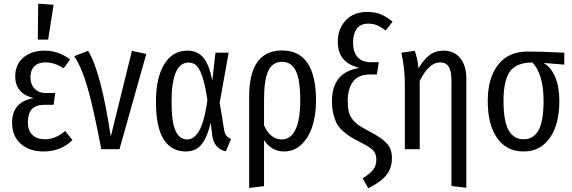

<svg xmlns="http://www.w3.org/2000/svg" viewBox="-20 -813 3116 1046"><path d="M188 -793 272 -787.1 242.2 -597.2H186ZM222.2 -537.1Q299.8 -537.1 361.8 -488.8L327.1 -440.9Q277.8 -473.1 227.1 -473.1Q188.5 -473.1 167.2 -451.9Q146 -430.7 146 -391.1Q146 -353.5 168.7 -329.8Q191.4 -306.2 230 -306.2H280.8L272 -242.2H225.1Q176.3 -242.2 154.1 -218.8Q131.8 -195.3 131.8 -146Q131.8 -102.5 156.2 -78.4Q180.7 -54.2 225.1 -54.2Q281.2 -54.2 335 -99.1L375 -49.8Q311.5 12.2 217.8 12.2Q140.6 12.2 93.3 -29.5Q45.9 -71.3 45.9 -145Q45.9 -257.8 163.1 -278.8Q63 -303.2 63 -397Q63 -461.4 107.2 -499.3Q151.4 -537.1 222.2 -537.1Z M460 -536.1Q529.8 -423.8 583.5 -68.8L698.7 -536.1L776.9 -519L630.9 0H531.7Q491.2 -215.3 457.8 -332.5Q424.3 -449.7 383.8 -506.8Z M1000.5 -537.1Q1055.2 -537.1 1087.2 -500Q1119.1 -462.9 1136.7 -374L1153.8 -525.9H1225.6L1176.8 -252.9L1200.7 -107.9Q1203.6 -86.9 1212.4 -75.2Q1221.2 -63.5 1238.8 -56.2L1210.4 11.2Q1180.7 5.9 1160.4 -16.8Q1140.1 -39.6 1135.7 -79.1L1127.9 -144Q1109.4 -65.9 1078.6 -26.9Q1047.9 12.2 991.7 12.2Q914.1 12.2 871.8 -53.7Q829.6 -119.6 829.6 -258.8Q829.6 -389.2 874.8 -463.1Q919.9 -537.1 1000.5 -537.1ZM1007.8 -472.2Q914.6 -472.2 914.6 -258.8Q914.6 -148.9 936 -101.1Q957.5 -53.2 999.5 -53.2Q1016.6 -53.2 1031.2 -62.3Q1045.9 -71.3 1060.8 -93.5Q1075.7 -115.7 1088.4 -159.7Q1101.1 -203.6 1109.9 -267.1Q1098.6 -346.7 1083.5 -392.3Q1068.4 -438 1050.8 -455.1Q1033.2 -472.2 1007.8 -472.2Z M1516.6 -538.1Q1701.7 -538.1 1701.7 -264.2Q1701.7 -186 1681.2 -123.5Q1660.6 -61 1620.8 -24.4Q1581.1 12.2 1528.3 12.2Q1459 12.2 1418.5 -49.8V201.2L1337.4 210.9V-286.1Q1337.4 -538.1 1516.6 -538.1ZM1515.6 -53.2Q1563.5 -53.2 1589.6 -106.9Q1615.7 -160.6 1615.7 -264.2Q1615.7 -378.4 1591.6 -427.2Q1567.4 -476.1 1517.6 -476.1Q1464.4 -476.1 1441.4 -427Q1418.5 -377.9 1418.5 -272V-129.9Q1453.1 -53.2 1515.6 -53.2Z M1980.5 -748Q2021 -748 2053.7 -735.1Q2086.4 -722.2 2118.7 -694.8L2081.5 -647Q2055.2 -666.5 2034.2 -675.3Q2013.2 -684.1 1986.3 -684.1Q1943.8 -684.1 1923.6 -656.5Q1903.3 -628.9 1903.3 -581.1Q1903.3 -529.8 1928 -502Q1952.6 -474.1 1999.5 -474.1H2043.5L2033.2 -407.2H1994.6Q1933.1 -407.2 1903.8 -368.9Q1874.5 -330.6 1874.5 -263.2Q1874.5 -228.5 1879.9 -205.3Q1885.3 -182.1 1900.4 -162.8Q1915.5 -143.6 1936 -129.6Q1956.5 -115.7 1992.7 -97.2Q2027.3 -78.6 2048.6 -64.5Q2069.8 -50.3 2085.9 -33Q2102.1 -15.6 2108.6 3.7Q2115.2 22.9 2115.2 48.8Q2115.2 103 2084.7 140.9Q2054.2 178.7 1986.3 212.9L1955.6 158.2Q1992.7 135.7 2011.5 113.3Q2030.3 90.8 2030.3 57.1Q2030.3 24.9 2013.4 6.8Q1996.6 -11.2 1941.4 -39.1Q1909.2 -55.7 1889.9 -67.4Q1870.6 -79.1 1848.9 -98.4Q1827.1 -117.7 1815.7 -138.7Q1804.2 -159.7 1796.4 -190.9Q1788.6 -222.2 1788.6 -262.2Q1788.6 -420.4 1938.5 -442.9Q1878.4 -458 1849.4 -492.7Q1820.3 -527.3 1820.3 -585.9Q1820.3 -656.7 1863.8 -702.4Q1907.2 -748 1980.5 -748Z M2396.5 -537.1Q2454.1 -537.1 2487.3 -496.1Q2520.5 -455.1 2520.5 -386.2V210L2439.5 200.2V-375Q2439.5 -427.2 2424.1 -450.2Q2408.7 -473.1 2377.4 -473.1Q2316.9 -473.1 2266.6 -372.1V0H2185.5V-356.9Q2185.5 -441.9 2166.5 -525.9L2239.3 -536.1Q2253.9 -498.5 2260.3 -440.9Q2287.6 -487.8 2319.6 -512.5Q2351.6 -537.1 2396.5 -537.1Z M3054.2 -525.9V-460.9L2941.4 -470.2Q2981.4 -447.3 3004.4 -393.8Q3027.3 -340.3 3027.3 -264.2Q3027.3 -135.7 2975.6 -61.8Q2923.8 12.2 2832.5 12.2Q2740.2 12.2 2688.7 -60.5Q2637.2 -133.3 2637.2 -263.2Q2637.2 -386.7 2693.1 -459.5Q2749 -532.2 2854.5 -532.2Q2926.3 -532.2 3054.2 -525.9ZM2941.4 -264.2Q2941.4 -340.8 2924.6 -393.3Q2907.7 -445.8 2880.4 -472.2H2878.4Q2793.5 -472.2 2758.3 -423.8Q2723.1 -375.5 2723.1 -263.2Q2723.1 -153.8 2750.7 -104Q2778.3 -54.2 2832.5 -54.2Q2886.7 -54.2 2914.1 -103.8Q2941.4 -153.3 2941.4 -264.2Z"/></svg>

Font: Fira Sans Compressed Book
Style: Regular
Weight: 350
Width: 1
Designer: Carrois Corporate & Edenspiekermann AG
Foundry: Carrois Corporate GbR & Edenspiekermann AG
Version: Version 4.203;PS 004.203;hotconv 1.0.88;makeotf.lib2.5.64775